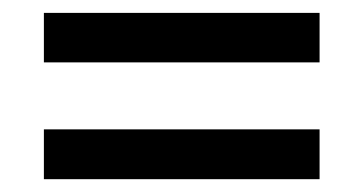

<svg xmlns="http://www.w3.org/2000/svg" viewBox="-20 -486 570 301"><path d="M48.8 -465.8H481V-388.2H48.8ZM48.8 -205.1V-283.2H481V-205.1Z"/></svg>

Font: LT Wave Text
Style: Regular
Weight: 400
Designer: Daniel Lyons
Version: Version 2.5 (Glyphs App)